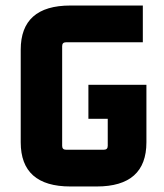

<svg xmlns="http://www.w3.org/2000/svg" viewBox="-20 -665 595 695"><path d="M330 10H235Q55 10 55 -150V-485Q55 -645 235 -645H497V-512H219Q205 -512 205 -498V-137Q205 -123 219 -123H356Q370 -123 370 -137V-235H300V-358H510V-150Q510 10 330 10Z"/></svg>

Font: Gemunu Libre ExtraBold
Style: Regular
Weight: 800
Designer: Puspanada Ekanayake, Sola Matas, Pathum Egodawatta, Kosala Senevirathne
Foundry: mooniak
Version: Version 1.100